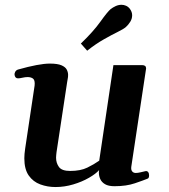

<svg xmlns="http://www.w3.org/2000/svg" viewBox="-20 -752 691 786"><path d="M207 13.7Q174.3 13.7 145 2.9Q115.7 -7.8 97.7 -33.4Q79.6 -59.1 79.6 -104Q79.6 -120.6 83 -143.6L121.6 -401.4Q122.1 -404.8 122.1 -410.2Q122.1 -426.3 113.5 -431.4Q105 -436.5 93.3 -436.5Q83 -436.5 71.8 -433.8Q60.5 -431.2 53.7 -431.2Q42 -431.2 39.6 -445.3Q38.6 -450.7 42.2 -457.8Q45.9 -464.8 53.7 -467.3Q140.1 -491.7 184.1 -491.7Q215.8 -491.7 231.9 -484.6Q248 -477.5 253.4 -466.8Q258.8 -456.1 258.8 -445.3Q258.8 -436.5 257.1 -428.7Q255.4 -420.9 254.9 -416L211.4 -128.9Q210.9 -123.5 210.2 -117.7Q209.5 -111.8 209.5 -106.4Q209.5 -85 221.2 -68.6Q232.9 -52.2 267.1 -52.2Q309.6 -52.2 337.2 -65.7Q364.7 -79.1 386.2 -94.2L444.3 -485.4H562Q578.1 -485.4 578.1 -471.7L517.6 -70.3Q515.6 -57.1 521 -50.5Q526.4 -43.9 535.6 -43.9Q543.9 -43.9 555.2 -46.6Q566.4 -49.3 575.2 -51.3Q582.5 -52.7 586.4 -47.6Q590.3 -42.5 590.3 -34.2Q590.3 -29.8 589.1 -25.9Q587.9 -22 584 -20.5Q567.4 -13.7 532.2 -1.7Q497.1 10.3 448.7 10.3Q423.8 10.3 409.9 2Q396 -6.3 390.4 -19Q384.8 -31.7 384.8 -45.4Q384.8 -47.9 385 -50.5Q385.3 -53.2 385.7 -55.7Q372.6 -40.5 344.2 -24.2Q315.9 -7.8 280 2.9Q244.1 13.7 207 13.7ZM336.9 -544.4 311 -573.7Q362.3 -623 390.9 -663.1Q419.4 -703.1 432.6 -714.4Q441.9 -721.7 453.6 -727.1Q465.3 -732.4 477.5 -732.4Q486.8 -732.4 495.8 -728.5Q504.9 -724.6 511.7 -715.8Q521 -703.1 521 -689.5Q521 -675.3 513.2 -662.8Q505.4 -650.4 495.6 -641.6Q486.3 -633.3 461.9 -621.3Q437.5 -609.4 404.8 -590.8Q372.1 -572.3 336.9 -544.4Z"/></svg>

Font: Gelasio SemiBold
Style: Italic
Weight: 600
Italic angle: -8.5°
Designer: Eben Sorkin
Foundry: Eben Sorkin
Version: Version 1.008